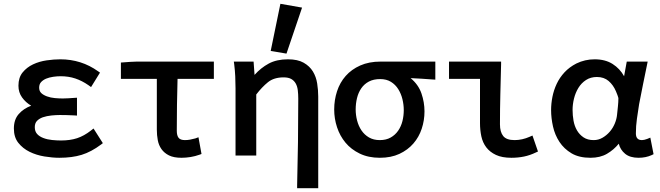

<svg xmlns="http://www.w3.org/2000/svg" viewBox="-20 -818 3474 1010"><path d="M144 -262Q115 -279 96 -305.5Q77 -332 77 -367Q77 -410 99 -437Q121 -464 154 -479.5Q187 -495 225.5 -500.5Q264 -506 297 -506Q408 -506 496 -443L506 -436L459 -360L445 -370Q412 -393 376.5 -405Q341 -417 299 -417Q280 -417 259.5 -414Q239 -411 222 -404Q206 -397 196 -386Q186 -375 186 -357Q186 -339 197 -328.5Q208 -318 227 -311Q246 -304 268.5 -302Q291 -300 310 -300Q325 -300 339.5 -301Q354 -302 369 -303L385 -304V-210L369 -211Q350 -212 332 -212.5Q314 -213 295 -213Q274 -213 250 -210.5Q226 -208 205 -201Q186 -194 174.5 -182Q163 -170 163 -149Q163 -127 175 -113.5Q187 -100 208 -92Q229 -84 254 -81.5Q279 -79 301 -79Q349 -79 385.5 -91Q422 -103 458 -131L472 -142L521 -65L512 -58Q460 -19 409.5 -3.5Q359 12 292 12Q256 12 213.5 5Q171 -2 135.5 -19.5Q100 -37 76.5 -66.5Q53 -96 53 -142Q53 -189 78.5 -218Q104 -247 144 -262Z M616 -403V-489L630 -490Q647 -491 664.5 -492.5Q682 -494 699 -494H1105V-403H914Q912 -335 911 -267Q910 -199 910 -130Q910 -105 919.5 -93Q929 -81 953 -81Q966 -81 980 -83.5Q994 -86 1008 -90L1024 -96L1040 -8L1029 -4Q1007 4 982.5 8Q958 12 935 12Q894 12 869 -0.5Q844 -13 829.5 -33.5Q815 -54 810 -80.5Q805 -107 805 -136V-403Z M1319 -424Q1352 -461 1393.5 -483.5Q1435 -506 1495 -506Q1546 -506 1577.5 -488Q1609 -470 1626 -442Q1643 -414 1648.5 -379Q1654 -344 1654 -310V172H1543V159Q1546 44 1547.5 -70Q1549 -184 1549 -299Q1549 -323 1546.5 -343.5Q1544 -364 1535.5 -379Q1527 -394 1512 -402.5Q1497 -411 1472 -411Q1421 -411 1389.5 -385.5Q1358 -360 1328 -321V0H1219V-353Q1219 -385 1217.5 -416.5Q1216 -448 1212 -480L1210 -494H1314ZM1455 -798 1569 -778 1487 -536 1404 -550Z M1978 -81Q2011 -81 2035 -94.5Q2059 -108 2074.5 -130.5Q2090 -153 2097 -181Q2104 -209 2104 -239Q2104 -267 2097 -296Q2090 -325 2075 -349Q2060 -373 2036.5 -387.5Q2013 -402 1980 -402Q1945 -402 1920.5 -389Q1896 -376 1880.5 -353.5Q1865 -331 1858 -302Q1851 -273 1851 -242Q1851 -213 1858.5 -184Q1866 -155 1881.5 -132Q1897 -109 1921 -95Q1945 -81 1978 -81ZM2140 -407Q2181 -373 2197 -326.5Q2213 -280 2213 -232Q2213 -185 2198.5 -141Q2184 -97 2154.5 -63Q2125 -29 2081 -8.5Q2037 12 1978 12Q1918 12 1872.5 -10Q1827 -32 1797.5 -67.5Q1768 -103 1753 -148.5Q1738 -194 1738 -242Q1738 -292 1753 -338Q1768 -384 1798.5 -418.5Q1829 -453 1875 -473.5Q1921 -494 1982 -494H2270V-399L2254 -400Q2225 -402 2197 -404Q2169 -406 2140 -407Z M2342 -403V-494H2616V-481Q2614 -401 2612 -322.5Q2610 -244 2610 -164Q2610 -124 2627 -102.5Q2644 -81 2687 -81Q2707 -81 2727 -85.5Q2747 -90 2765 -98L2781 -105L2810 -21L2799 -16Q2768 -1 2736.5 5.5Q2705 12 2670 12Q2621 12 2589 -3Q2557 -18 2538 -43Q2519 -68 2512 -101Q2505 -134 2505 -170V-403Z M3232 -306Q3231 -311 3228 -318Q3223 -331 3220 -338Q3206 -371 3181.5 -392Q3157 -413 3120 -413Q3087 -413 3062.5 -397Q3038 -381 3022.5 -355.5Q3007 -330 2999.5 -299.5Q2992 -269 2992 -240Q2992 -211 2997 -183Q3002 -155 3015 -132.5Q3028 -110 3049.5 -95.5Q3071 -81 3103 -81Q3128 -81 3149.5 -93.5Q3171 -106 3187.5 -125Q3204 -144 3214 -168Q3224 -192 3226 -215Q3228 -234 3230.5 -258Q3233 -282 3233 -301Q3233 -303 3232 -306ZM3263 -417 3277 -494H3387L3384 -479Q3373 -426 3362.5 -374Q3352 -322 3342 -270Q3336 -232 3330.5 -193.5Q3325 -155 3325 -116Q3325 -81 3357 -81Q3368 -81 3384 -87L3401 -94L3418 -7L3408 -2Q3377 12 3339 12Q3294 12 3268.5 -9Q3243 -30 3235 -62Q3209 -30 3173 -9Q3137 12 3086 12Q3026 12 2986.5 -11.5Q2947 -35 2923 -71.5Q2899 -108 2889 -152.5Q2879 -197 2879 -239Q2879 -273 2886 -308.5Q2893 -344 2908.5 -377Q2924 -410 2949.5 -437.5Q2975 -465 3012 -484Q3057 -506 3108 -506Q3164 -506 3202.5 -481.5Q3241 -457 3263 -417Z"/></svg>

Font: Codetta
Style: Bold
Weight: 700
Designer: Ulrich Proeller
Foundry: PROSA GmbH
Version: Version 2.00;September 29, 2018;FontCreator 11.5.0.2427 64-b